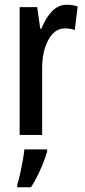

<svg xmlns="http://www.w3.org/2000/svg" viewBox="-20 -570 357 811"><path d="M262 -550Q285 -550 308 -543L296 -443Q279 -450 254 -450Q211 -450 184.5 -402Q158 -354 158 -280V0H63V-540H137L150 -449H155Q172 -493 199 -521.5Q226 -550 262 -550ZM179 71Q168 108 149.5 149Q131 190 111 221H53V209Q59 192 65 164.5Q71 137 76 109Q81 81 83 61H179Z"/></svg>

Font: Noto Sans Ethiopic ExtraCondensed Medium
Style: Regular
Weight: 500
Width: 2
Designer: Monotype Design Team
Foundry: Monotype Imaging Inc.
Version: Version 2.102; ttfautohint (v1.8.4.7-5d5b)